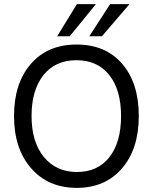

<svg xmlns="http://www.w3.org/2000/svg" viewBox="-20 -903 740 931"><path d="M318 -727H257L353 -883H445ZM474 -727H413L514 -883H608ZM350.5 -611Q248 -611 190.5 -538.5Q133 -466 133 -340.5Q133 -215 192.5 -142Q252 -69 353 -69Q454 -69 510.5 -141Q567 -213 567 -340Q567 -467 510 -539Q453 -611 350.5 -611ZM351.5 -687Q492 -687 572.5 -593.5Q653 -500 653 -340.5Q653 -181 571.5 -86.5Q490 8 352 8Q214 8 131 -87Q48 -182 48 -340.5Q48 -499 129.5 -593Q211 -687 351.5 -687Z"/></svg>

Font: Hind Madurai
Style: Regular
Weight: 400
Designer: Jyotish Sonowal
Foundry: Indian Type Foundry
Version: Version 0.702;PS 1.0;hotconv 1.0.81;makeotf.lib2.5.63406